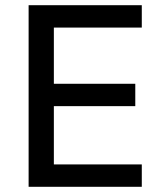

<svg xmlns="http://www.w3.org/2000/svg" viewBox="-20 -718 628 738"><path d="M90 0V-698H525V-612H187V-396H500V-310H187V-86H525V0Z"/></svg>

Font: IBM Plex Sans Hebrew Text
Style: Regular
Weight: 450
Designer: Mike Abbink, Paul van der Laan, Pieter van Rosmalen, Yanek Iontef
Foundry: Bold Monday
Version: Version 1.2